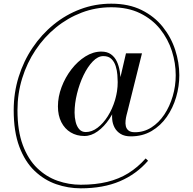

<svg xmlns="http://www.w3.org/2000/svg" viewBox="-20 -810 1050 1044"><path d="M419 214Q350.5 214 285.5 191.5Q220.5 169 168.2 119.2Q116 69.5 85.2 -12Q54.5 -93.5 54.5 -211Q54.5 -305 81.2 -391.2Q108 -477.5 156.8 -550Q205.5 -622.5 271.8 -676.5Q338 -730.5 417.5 -760.2Q497 -790 585 -790Q680 -790 749.8 -755.5Q819.5 -721 865 -664Q910.5 -607 932.8 -538.2Q955 -469.5 955 -401Q955 -341 937.8 -282Q920.5 -223 887 -174.8Q853.5 -126.5 804.2 -97.5Q755 -68.5 691 -68.5Q657.5 -68.5 636 -81.8Q614.5 -95 603.2 -116Q592 -137 590 -162Q588 -187 593 -210L665 -520H752L673.5 -205Q671.5 -197.5 668 -183.8Q664.5 -170 662.8 -154.2Q661 -138.5 664.2 -124Q667.5 -109.5 679 -100.2Q690.5 -91 713.5 -91Q762.5 -91 803.2 -117Q844 -143 873.5 -187.2Q903 -231.5 919.2 -287Q935.5 -342.5 935.5 -401Q935.5 -467 914.8 -532.2Q894 -597.5 851 -651.5Q808 -705.5 741.8 -738Q675.5 -770.5 584.5 -770.5Q500.5 -770.5 424.2 -741.5Q348 -712.5 284.2 -660.5Q220.5 -608.5 173.5 -538.2Q126.5 -468 100.8 -384.8Q75 -301.5 75 -211Q75 -98.5 104 -21Q133 56.5 182.2 104Q231.5 151.5 293 173Q354.5 194.5 419 194.5Q499.5 194.5 563 179Q626.5 163.5 677.8 131.8Q729 100 772 51.5L785 64Q722 137 631.8 175.5Q541.5 214 419 214ZM439 -70.5Q397 -70.5 364.5 -90Q332 -109.5 313.5 -145.8Q295 -182 295 -231.5Q295 -284 314.8 -336.5Q334.5 -389 368.2 -432.8Q402 -476.5 444.2 -503Q486.5 -529.5 531 -529.5Q562.5 -529.5 583 -515Q603.5 -500.5 615 -476.2Q626.5 -452 631.2 -422.2Q636 -392.5 636 -361.5Q636 -309 619.5 -257.5Q603 -206 574.8 -163.8Q546.5 -121.5 511.2 -96Q476 -70.5 439 -70.5ZM446.5 -92Q479.5 -92 510.5 -115.5Q541.5 -139 566.2 -178.2Q591 -217.5 605.5 -265.8Q620 -314 620 -363.5Q620 -379.5 618.2 -403Q616.5 -426.5 609.2 -450Q602 -473.5 586.2 -489.2Q570.5 -505 542 -505Q512.5 -505 484.5 -476Q456.5 -447 434.2 -400.8Q412 -354.5 398.8 -301Q385.5 -247.5 385.5 -198Q385.5 -171 391.5 -146.8Q397.5 -122.5 411 -107.2Q424.5 -92 446.5 -92Z"/></svg>

Font: Bodoni Moda SC 11pt
Style: Italic
Weight: 400
Italic angle: -13°
Version: Version 2.005